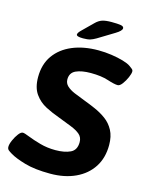

<svg xmlns="http://www.w3.org/2000/svg" viewBox="-129 -956 809 1044"><g transform="rotate(15 275.0 -433.5)"><path d="M257 8Q170 8 113.5 -8.5Q57 -25 29 -42Q15 -50 7.5 -56.5Q0 -63 0 -75Q0 -90 10 -112.5Q20 -135 33 -152Q46 -169 57 -169Q66 -169 94.5 -157.5Q123 -146 164 -134.5Q205 -123 251 -123Q302 -123 335 -138.5Q368 -154 368 -199Q368 -226 349.5 -242Q331 -258 299 -270.5Q267 -283 226 -299Q186 -313 147 -333Q108 -353 83 -388.5Q58 -424 58 -483Q58 -555 93.5 -605Q129 -655 192 -681.5Q255 -708 338 -708Q376 -708 413 -702.5Q450 -697 479 -688.5Q508 -680 522 -670Q532 -663 538.5 -657.5Q545 -652 545 -644Q545 -632 535.5 -610Q526 -588 512.5 -570Q499 -552 487 -552Q468 -552 428.5 -565Q389 -578 330 -578Q278 -578 246.5 -563.5Q215 -549 215 -512Q215 -490 231 -475Q247 -460 273 -449Q299 -438 331 -426Q363 -414 397.5 -399Q432 -384 461.5 -362.5Q491 -341 509 -307.5Q527 -274 527 -225Q527 -153 493.5 -101Q460 -49 399 -20.5Q338 8 257 8ZM239 -749Q202 -749 202 -761Q202 -770 217 -785L278 -845Q295 -862 314 -868.5Q333 -875 367 -875Q402 -875 419 -872Q436 -869 436 -858Q436 -844 403 -824L311 -768Q294 -758 279.5 -753.5Q265 -749 239 -749Z"/></g></svg>

Font: Asap Semi Expanded Semi Expanded Regular
Style: Bold Italic
Weight: 700
Width: 6
Italic angle: -6°
Designer: Pablo Cosgaya
Foundry: Omnibus-Type
Version: Version 3.001; ttfautohint (v1.8.4.7-5d5b)